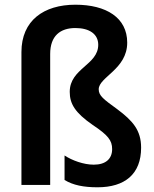

<svg xmlns="http://www.w3.org/2000/svg" viewBox="-20 -785 654 815"><path d="M520 -604C520 -710 431 -765 300 -765C166 -765 71 -698 71 -564V0H193V-556C193 -633 236 -666 300 -666C360 -666 397 -640 397 -595C397 -509 276 -495 276 -395C276 -345 298 -307 373 -255C439 -211 456 -189 456 -152C456 -111 429 -86 378 -86C335 -86 286 -104 254 -125V-21C290 1 335 10 394 10C510 10 579 -46 579 -158C579 -232 544 -272 477 -322C419 -364 399 -379 399 -406C399 -458 520 -491 520 -604Z"/></svg>

Font: Noto Sans Lao Looped SemiCondensed SemiBold
Style: Regular
Weight: 600
Width: 4
Designer: Mark Frömberg, Ben Mitchell
Foundry: The Fontpad Ltd
Version: Version 1.002